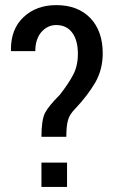

<svg xmlns="http://www.w3.org/2000/svg" viewBox="-20 -742 458 762"><path d="M144.5 -199.2Q144.5 -264.6 158.2 -293Q171.9 -320.3 217.8 -366.2Q252 -410.2 270.5 -445.3Q289.1 -480.5 289.1 -528.3Q289.1 -582 266.6 -612.3Q244.1 -642.6 203.1 -642.6Q168.9 -642.6 144.5 -615.2Q120.1 -586.9 120.1 -539.1Q88.9 -539.1 24.4 -539.1Q24.4 -539.1 23.4 -542Q23.4 -543.9 23.4 -545.9Q23.4 -627 73.2 -673.8Q124 -721.7 203.1 -721.7Q289.1 -721.7 338.9 -669.9Q387.7 -618.2 387.7 -530.3Q387.7 -466.8 358.4 -415Q328.1 -363.3 280.3 -312.5Q255.9 -288.1 250 -265.6Q243.2 -242.2 243.2 -199.2Q210.9 -199.2 144.5 -199.2ZM246.1 0Q220.7 0 144.5 0Q144.5 -24.4 144.5 -96.7Q169.9 -96.7 246.1 -96.7Q246.1 -72.3 246.1 0Z"/></svg>

Font: Noto Sans Hebrew DECATHLON 
Style: Regular
Weight: 400
Designer: Monotype Design team
Version: Version 1.03 uh